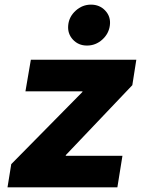

<svg xmlns="http://www.w3.org/2000/svg" viewBox="-20 -801 625 821"><path d="M12.1 0 28.1 -99.1 331.7 -407 333.1 -410.5H88.8L111.9 -545.5H562.9L545.8 -436.8L262.1 -138.5L260.7 -134.9H503.6L481.9 0ZM351.9 -606.2Q315.3 -606.2 291.7 -631.7Q268.1 -657.3 271.7 -693.5Q275.2 -729.8 303.8 -755.5Q332.4 -781.2 369 -781.2Q406.2 -781.2 430.2 -755.5Q454.2 -729.8 449.9 -693.5Q445.7 -657.3 417.4 -631.7Q389.2 -606.2 351.9 -606.2Z"/></svg>

Font: Inter UI Extra Bold
Style: Italic
Weight: 800
Italic angle: 9.39999°
Designer: Rasmus Andersson
Foundry: rsms
Version: 3.2;8d6f07862